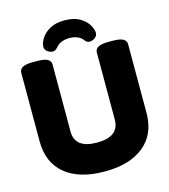

<svg xmlns="http://www.w3.org/2000/svg" viewBox="-128 -987 968 1097"><g transform="rotate(-15 356.0 -439.0)"><path d="M356 8Q206 8 123 -60.5Q40 -129 40 -254V-660Q40 -681 59 -691.5Q78 -702 120 -702H145Q187 -702 206 -691.5Q225 -681 225 -660V-264Q225 -163 356 -163Q487 -163 487 -264V-660Q487 -681 506 -691.5Q525 -702 567 -702H592Q634 -702 653 -691.5Q672 -681 672 -660V-254Q672 -129 588.5 -60.5Q505 8 356 8ZM247 -731Q230 -731 215 -742.5Q200 -754 200 -770Q200 -792 216.5 -819Q233 -846 267 -866Q301 -886 355 -886Q410 -886 444.5 -866Q479 -846 495 -818.5Q511 -791 511 -770Q511 -754 496 -742.5Q481 -731 464 -731Q448 -731 436 -747Q424 -764 403 -772.5Q382 -781 356 -781Q333 -781 312 -773.5Q291 -766 277 -749Q268 -739 261.5 -735Q255 -731 247 -731Z"/></g></svg>

Font: Asap Black
Style: Regular
Weight: 900
Designer: Pablo Cosgaya
Foundry: Omnibus-Type
Version: Version 3.001; ttfautohint (v1.8.4.7-5d5b)